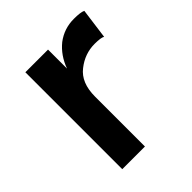

<svg xmlns="http://www.w3.org/2000/svg" viewBox="-142 -557 643 643"><g transform="rotate(-45 179.5 -235.5)"><path d="M68.4 -459Q94.7 -459 175.8 -459Q175.8 -436.5 175.8 -369.1Q192.4 -415 227.5 -443.4Q263.7 -470.7 309.6 -470.7Q341.8 -470.7 353.5 -464.8Q348.6 -428.7 338.9 -356.4Q330.1 -362.3 299.8 -362.3Q252.9 -362.3 214.8 -332Q175.8 -301.8 175.8 -236.3Q175.8 -157.2 175.8 0Q149.4 0 68.4 0Q68.4 -115.2 68.4 -459Z"/></g></svg>

Font: Alata=Ham
Style: Regular
Weight: 400
Designer: Spyros Zevelakis, Eben Sorkin
Version: Version 1.004